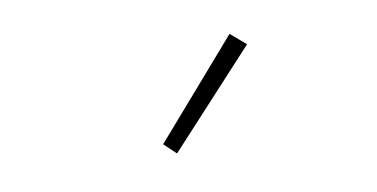

<svg xmlns="http://www.w3.org/2000/svg" viewBox="-35 -893 656 334"><g transform="rotate(-10 293.0 -725.5)"><path d="M235 -651 382 -820 409 -797 256 -631Z"/></g></svg>

Font: SpoqaHanSans
Style: Thin
Weight: 250
Designer: [Spoqa Han Sans] Dong-huui Kim \uAE40 \uB3D9 \uD718   [Noto Sans] Ryoko NISHIZUKA \u897F \u585A \u6DBC \u5B50  (kana & i
Foundry: Spoqa (http://bi.spoqa.com)
Version: Version 1.004;PS 1.004;hotconv 1.0.82;makeotf.lib2.5.63406